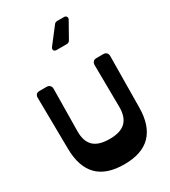

<svg xmlns="http://www.w3.org/2000/svg" viewBox="-303 -1449 1421 1606"><g transform="rotate(-30 408.0 -646.0)"><path d="M524 -1116Q513 -1098 493 -1098H395Q375 -1098 369 -1111Q363 -1124 374 -1139L491 -1291Q501 -1306 521 -1306H586Q603 -1306 610 -1293.5Q617 -1281 609 -1267ZM753 -333Q751 -161 665.5 -73.5Q580 14 409 14Q237 14 151.5 -73.5Q66 -161 64 -333L58 -830Q58 -873 101 -873H167Q188 -873 199.5 -861Q211 -849 211 -829L206 -425Q204 -328 252.5 -279.5Q301 -231 409 -231Q515 -231 563.5 -279.5Q612 -328 611 -425L607 -829Q607 -848 617.5 -860.5Q628 -873 650 -873H715Q736 -873 747 -861Q758 -849 758 -830Z"/></g></svg>

Font: OpenDyslexic3
Style: Bold
Weight: 700
Designer: Abelardo Gonzalez
Version: Version 1.000;PS 001.001;hotconv 1.0.56